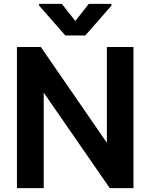

<svg xmlns="http://www.w3.org/2000/svg" viewBox="-20 -974 781 997"><path d="M550 3 207 -493V3H68V-730H192L534 -234H535V-730H673V3ZM441 -954H559V-945L423 -790H319L183 -945V-954H301L371 -865Z"/></svg>

Font: Sinter Bold
Style: Regular
Weight: 700
Foundry: Adobe & rsms
Version: Version 1.000